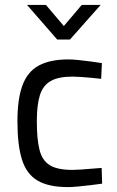

<svg xmlns="http://www.w3.org/2000/svg" viewBox="-20 -752 476 782"><path d="M257 10Q178 10 133 -16.5Q88 -43 69.5 -102Q51 -161 51 -258Q51 -349 71.5 -404.5Q92 -460 138 -485Q184 -510 258 -510Q275 -510 299.5 -507.5Q324 -505 350 -501.5Q376 -498 395 -495L392 -431Q375 -433 353 -435Q331 -437 310 -438.5Q289 -440 275 -440Q218 -440 186.5 -422Q155 -404 142.5 -364.5Q130 -325 130 -258Q130 -185 141 -141.5Q152 -98 183 -79Q214 -60 275 -60Q289 -60 310.5 -61.5Q332 -63 354.5 -65Q377 -67 394 -68L396 -4Q376 -1 350 2Q324 5 299 7.5Q274 10 257 10ZM213 -591 90 -732H167L240 -646L313 -732H390L265 -591Z"/></svg>

Font: Cairo Play
Style: Regular
Weight: 400
Designer: Mohamed Gaber, Accademia di Belle Arti di Urbino
Foundry: Kief Type Foundry, Accademia di Belle Arti di Urbino
Version: Version 3.119